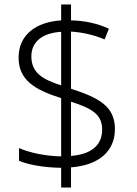

<svg xmlns="http://www.w3.org/2000/svg" viewBox="-20 -779 611 857"><path d="M253 -30V58H297V-32C416 -41 493 -100 493 -203C493 -306 419 -343 297 -383V-638C345 -635 398 -624 447 -603L466 -651C415 -674 359 -687 297 -688V-759H253V-688C141 -681 63 -624 63 -522C63 -421 136 -378 253 -341V-81C183 -82 110 -98 65 -118V-61C107 -44 174 -31 253 -30ZM253 -637V-398C171 -424 120 -454 120 -527C120 -595 172 -632 253 -637ZM297 -83V-325C391 -295 436 -268 436 -201C436 -128 384 -90 297 -83Z"/></svg>

Font: Noto Sans Malayalam Light
Style: Regular
Weight: 300
Designer: Jelle Bosma - Monotype Design Team
Foundry: Monotype Imaging Inc.
Version: Version 2.104